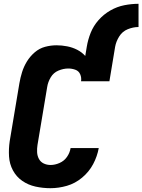

<svg xmlns="http://www.w3.org/2000/svg" viewBox="-20 -981 748 1009"><path d="M245 8Q288 8 331.5 -4.5Q375 -17 411.5 -47.5Q448 -78 469.5 -118.5Q491 -159 499 -203H351Q347 -178 332 -156.5Q317 -135 293 -124.5Q269 -114 246 -114Q226 -114 209.5 -122Q193 -130 184.5 -146Q176 -162 175 -181Q174 -200 177 -219L228 -524Q232 -550 246.5 -574.5Q261 -599 287 -610Q313 -621 339 -621Q358 -621 376 -614.5Q394 -608 401.5 -590.5Q409 -573 406 -554H555L585 -735Q590 -763 606.5 -789.5Q623 -816 651.5 -827.5Q680 -839 708 -839V-961Q671 -961 633 -953.5Q595 -946 560 -926Q525 -906 498 -875.5Q471 -845 456.5 -808.5Q442 -772 436 -735L428 -687Q410 -707 385.5 -719.5Q361 -732 333 -737.5Q305 -743 277 -743Q247 -743 217 -735Q187 -727 162.5 -706Q138 -685 121.5 -658Q105 -631 96 -602Q87 -573 82 -544L31 -239Q25 -198 27.5 -158.5Q30 -119 48 -85.5Q66 -52 97 -30.5Q128 -9 166.5 -0.5Q205 8 245 8Z"/></svg>

Font: Iosevka Sparkle Heavy Oblique
Style: Regular
Weight: 900
Italic angle: -9°
Designer: Belleve Invis
Foundry: Belleve Invis
Version: Version 4.5.0; ttfautohint (v1.8.3)